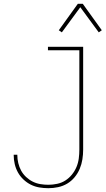

<svg xmlns="http://www.w3.org/2000/svg" viewBox="-20 -981 555 1009"><path d="M234 8Q210 8 186.5 4Q163 0 142 -10.5Q121 -21 103.5 -37.5Q86 -54 74.5 -74.5Q63 -95 57.5 -118.5Q52 -142 52 -165V-168H71V-166Q71 -145 76 -124Q81 -103 91 -84.5Q101 -66 117 -51Q133 -36 152 -26.5Q171 -17 192 -13.5Q213 -10 234 -10Q257 -10 280.5 -15Q304 -20 323.5 -32.5Q343 -45 358 -63.5Q373 -82 382 -103.5Q391 -125 394 -148.5Q397 -172 397 -195V-717H232V-735H417V-195Q417 -169 413 -143.5Q409 -118 399 -94Q389 -70 372 -49.5Q355 -29 333 -16Q311 -3 285.5 2.5Q260 8 234 8ZM305 -811 289 -822 389 -961H415L515 -822L499 -811L402 -943Z"/></svg>

Font: Iosevka SS18 Thin
Style: Regular
Weight: 100
Monospace: yes
Designer: Belleve Invis
Foundry: Belleve Invis
Version: Version 25.1.1; ttfautohint (v1.8.4)